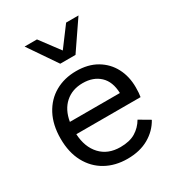

<svg xmlns="http://www.w3.org/2000/svg" viewBox="-181 -860 899 981"><g transform="rotate(-30 268.0 -370.0)"><path d="M284 10Q212 10 156.5 -21Q101 -52 69.5 -110.5Q38 -169 38 -250Q38 -331 69 -389.5Q100 -448 154.5 -479Q209 -510 279 -510Q349 -510 399 -480.5Q449 -451 475.5 -400.5Q502 -350 502 -286Q502 -269 501 -255Q500 -241 498 -230H119Q123 -152 166 -106Q209 -60 282 -60Q337 -60 371.5 -81Q406 -102 427 -138L490 -101Q462 -50 409.5 -20Q357 10 284 10ZM122 -301H417Q415 -369 377 -404.5Q339 -440 277 -440Q215 -440 174 -403.5Q133 -367 122 -301ZM432 -750 318 -583H228L114 -750H187L273 -635L359 -750Z"/></g></svg>

Font: Prodigy Sans
Style: Regular
Weight: 400
Designer: Wei Huang
Foundry: Wei Huang
Version: Version 1.003; ttfautohint (v1.8.3)